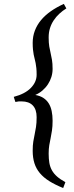

<svg xmlns="http://www.w3.org/2000/svg" viewBox="-20 -801 376 975"><path d="M316.9 -758.3Q297.9 -746.6 281.5 -731.4Q265.1 -716.3 252.9 -698Q240.7 -679.7 233.9 -658.2Q227.1 -636.7 227.1 -611.3Q227.1 -583 230.2 -564.9Q233.4 -546.9 237.1 -531Q240.7 -515.1 243.9 -497.1Q247.1 -479 247.1 -450.7Q247.1 -430.2 241 -410.4Q234.9 -390.6 223.6 -373.3Q212.4 -356 196 -341.8Q179.7 -327.6 159.2 -318.8Q183.6 -314.5 200.4 -303.5Q217.3 -292.5 227.5 -275.9Q237.8 -259.3 242.4 -237.1Q247.1 -214.8 247.1 -188Q247.1 -158.7 243.9 -138.2Q240.7 -117.7 237.1 -99.6Q233.4 -81.5 230.2 -63.5Q227.1 -45.4 227.1 -21Q227.1 5.9 230.7 26.6Q234.4 47.4 243.9 64.2Q253.4 81.1 269.8 95.5Q286.1 109.9 312 124L300.8 153.8Q259.8 137.2 230.5 118.9Q201.2 100.6 182.4 78.1Q163.6 55.7 154.8 27.8Q146 0 146 -35.2Q146 -64 149.2 -82.8Q152.3 -101.6 156 -118.9Q159.7 -136.2 162.8 -156Q166 -175.8 166 -206.1Q166 -245.6 146.2 -265.9Q126.5 -286.1 89.8 -286.1H79.6Q76.7 -286.1 74.2 -285.9Q71.8 -285.6 68.6 -284.9Q65.4 -284.2 58.1 -283.2L49.8 -309.1Q107.4 -324.2 136.7 -354.5Q166 -384.8 166 -421.4Q166 -440.9 164.6 -455.1Q163.1 -469.2 160.9 -480.7Q158.7 -492.2 156 -502.2Q153.3 -512.2 151.1 -523.4Q148.9 -534.7 147.5 -549.1Q146 -563.5 146 -583.5Q146 -616.2 157 -645.3Q168 -674.3 188.5 -699Q209 -723.6 238.3 -744.1Q267.6 -764.6 304.2 -781.2Z"/></svg>

Font: Gentium Unicode
Style: Regular
Weight: 400
Version: Version 1.009